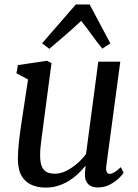

<svg xmlns="http://www.w3.org/2000/svg" viewBox="-20 -843 628 873"><path d="M187.6 10Q153.3 10 124.7 -1.9Q96.1 -13.9 78.8 -42.4Q61.5 -70.8 61.2 -120.7Q61.2 -138.2 62.6 -159Q64 -179.8 66.7 -202.9Q69.3 -226 72.5 -249.4Q75.6 -272.9 79.1 -294.8L107.5 -481.7L54.8 -509.7L61.4 -547L193.4 -566.6L214.2 -556L179 -290.8Q176.5 -269.3 173.6 -248.8Q170.7 -228.2 168.2 -208.8Q165.6 -189.5 164 -171.4Q162.4 -153.3 162.4 -136.6Q162.4 -103.3 170.5 -85.2Q178.5 -67.1 193.5 -60.1Q208.6 -53.2 229.4 -53.2Q255.3 -53.2 281.7 -66.4Q308.2 -79.7 331.6 -100.1Q354.9 -120.6 371.2 -142.6L426.9 -562.6H527L463.3 -88.6Q460.8 -69.9 465.3 -61.1Q469.8 -52.4 478.3 -52.4Q487.9 -52.4 499.6 -59.3Q511.3 -66.2 529.4 -82.9L542 -56.7Q537.7 -49.7 521.6 -33.7Q505.6 -17.8 480.7 -4.2Q455.9 9.3 425.2 9.3Q394.3 9.3 379.4 -7.6Q364.4 -24.4 366.4 -52.7Q366.3 -54.6 366.5 -58.5Q366.7 -62.3 367.2 -67.3Q367.8 -72.3 368.3 -77.6Q368.8 -82.8 369.3 -87.4L368 -88.4Q353.3 -70.3 334.9 -52.8Q316.5 -35.3 293.9 -21.1Q271.2 -7 244.8 1.5Q218.3 10 187.6 10ZM204.2 -620.9 171.4 -646.2 324.8 -822.7H387.6L481.8 -645.6L445.1 -621.8Q420.1 -652.7 397.3 -684.5Q374.5 -716.2 349 -748.2Q314.7 -715.9 277.9 -684Q241.2 -652 204.2 -620.9Z"/></svg>

Font: Merriweather Light
Style: Italic
Weight: 300
Italic angle: -7.8°
Designer: Eben Sorkin
Foundry: Eben Sorkin
Version: Version 2.101